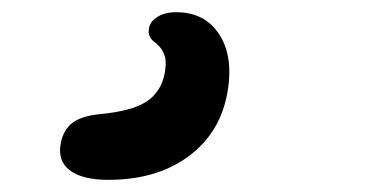

<svg xmlns="http://www.w3.org/2000/svg" viewBox="-20 -68 624 316"><path d="M158.2 228Q115.7 228 95 212.4Q74.2 196.8 80.1 167Q84.5 146 98.4 134.8Q112.3 123.5 142.1 120.1Q196.3 115.2 220.7 99.4Q245.1 83.5 251 53.2Q253.9 36.6 252 27.6Q250 18.6 245.1 12Q240.2 5.4 234.9 1.7Q229.5 -2 226.6 -7.8Q223.6 -13.7 225.1 -21Q226.6 -32.2 238.8 -40Q251 -47.9 270 -47.9Q318.4 -47.9 342 -9.5Q365.7 28.8 353 90.8Q339.8 153.8 288.1 190.9Q236.3 228 158.2 228Z"/></svg>

Font: Shantell Sans Irregular Bouncy
Style: Italic
Weight: 500
Italic angle: -11.31°
Designer: Stephen Nixon, Anya Danilova, Shantell Martin
Foundry: Arrow Type
Version: Version 1.006;[9816181b4]